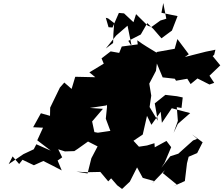

<svg xmlns="http://www.w3.org/2000/svg" viewBox="-20 -1161 1469 1263"><path d="M731 -635 712 -630 670 -562 684 -458 676 -380 706 -300 624 -288 584 -295 602 -287 586 -362 657 -445 571 -451 677 -467 730 -519 765 -633ZM407 -165 469 -167 493 -183 559 -230 622 -198C608 -172 595 -146 581 -120L556 -20L482 -32L550 -28L640 -30L692 32L711 12L751 58L783 82L834 34L906 -108L881 -61L919 9L993 30L981 45L1065 -42L1051 -22L1143 53L1119 65L1196 30L1210 -87L1221 -130L1277 -154L1313 -225L1243 -277L1277 -248L1250 -237L1153 -150L1100 -133L1041 -57L1063 -91L1106 -193L1075 -234L998 -192L996 -219L947 -204L894 -196L858 -235L919 -276L947 -399L976 -340L1037 -426L1045 -353L1110 -449L1231 -417L1150 -346L1122 -287L1150 -366L1143 -456L1174 -451L1182 -520L1144 -528L1068 -537L998 -481L1018 -367L964 -457L975 -532L962 -611L1006 -695L1012 -743L1050 -652L1130 -643L1138 -630L1212 -643L1234 -608L1279 -645L1358 -605L1389 -616L1358 -663L1429 -731L1379 -792L1389 -801L1397 -834L1334 -821L1196 -786L1222 -804L1147 -904L1129 -840L1011 -819L1007 -753L1016 -811C971 -839 924 -865 883 -896L886 -869L781 -855L764 -813L708 -823L648 -777L670 -724L682 -754L568 -685L607 -653L475 -656L451 -576L403 -618L374 -585L310 -453L309 -399L249 -416L198 -324L263 -321L225 -238L314 -170L219 -212L202 -179L134 -147L37 -81L63 -132L106 -82L128 -110L203 -74L265 -102C306 -82 346 -61 386 -40L359 -105L389 -126L363 -179ZM691 -1040 731 -1009 726 -939 724 -878 676 -842 744 -927 819 -992 846 -858 824 -892 906 -934 949 -1009 990 -969C1007 -949 1025 -929 1042 -909L1111 -960L1148 -1055L1042 -1077L1054 -1141L1074 -1038L1035 -1026L977 -984L953 -991L875 -1068L858 -1015L796 -1073L762 -1076L720 -980L694 -982L676 -1044Z"/></svg>

Font: Hussar Lance
Style: ExBdObl
Weight: 700
Foundry: Cannot Into Space Fonts, PlusOne Fonts
Version: Version 2.270